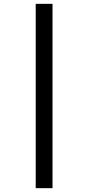

<svg xmlns="http://www.w3.org/2000/svg" viewBox="-20 -889 460 1000"><path d="M253.5 -869V91H166V-869Z"/></svg>

Font: Merriweather 24pt SemiBold
Style: Regular
Weight: 600
Designer: Eben Sorkin
Foundry: Eben Sorkin
Version: Version 2.100